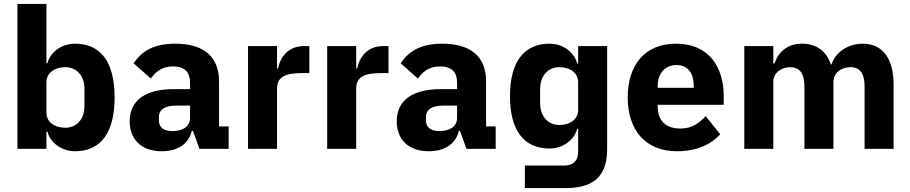

<svg xmlns="http://www.w3.org/2000/svg" viewBox="-20 -760 4644 980"><path d="M69 -740V0H217V-88H222C237 -31 295 12 363 12C496 12 565 -85 565 -263C565 -441 496 -537 363 -537C295 -537 237 -495 222 -437H217V-740ZM314 -108C258 -108 217 -137 217 -185V-340C217 -388 258 -417 314 -417C370 -417 411 -374 411 -308V-217C411 -151 370 -108 314 -108Z M998 0H1147V-115H1098V-345C1098 -469 1022 -537 874 -537C764 -537 704 -499 662 -437L750 -359C773 -391 804 -421 863 -421C925 -421 950 -389 950 -338V-305H867C728 -305 642 -252 642 -141C642 -50 700 12 805 12C885 12 943 -24 959 -92H965ZM860 -91C816 -91 791 -109 791 -147V-162C791 -200 821 -221 878 -221H950V-159C950 -111 909 -91 860 -91Z M1246 0H1394V-307C1394 -368 1436 -387 1522 -387H1559V-525H1533C1451 -525 1411 -469 1399 -411H1394V-525H1246Z M1650 0H1798V-307C1798 -368 1840 -387 1926 -387H1963V-525H1937C1855 -525 1815 -469 1803 -411H1798V-525H1650Z M2361 0H2510V-115H2461V-345C2461 -469 2385 -537 2237 -537C2127 -537 2067 -499 2025 -437L2113 -359C2136 -391 2167 -421 2226 -421C2288 -421 2313 -389 2313 -338V-305H2230C2091 -305 2005 -252 2005 -141C2005 -50 2063 12 2168 12C2248 12 2306 -24 2322 -92H2328ZM2223 -91C2179 -91 2154 -109 2154 -147V-162C2154 -200 2184 -221 2241 -221H2313V-159C2313 -111 2272 -91 2223 -91Z M3079 0V-525H2931V-436H2926C2911 -494 2853 -537 2785 -537C2652 -537 2583 -441 2583 -269C2583 -97 2652 -2 2785 -2C2853 -2 2911 -45 2926 -102H2931V15C2931 60 2906 85 2861 85H2659V200H2869C3028 200 3079 121 3079 0ZM2834 -122C2778 -122 2737 -166 2737 -232V-307C2737 -373 2778 -417 2834 -417C2890 -417 2931 -388 2931 -340V-199C2931 -151 2890 -122 2834 -122Z M3436 12C3532 12 3609 -21 3656 -75L3582 -167C3549 -133 3515 -104 3453 -104C3374 -104 3337 -148 3337 -217V-225H3674V-269C3674 -411 3604 -537 3430 -537C3272 -537 3184 -429 3184 -263C3184 -95 3275 12 3436 12ZM3433 -428C3492 -428 3521 -385 3521 -321V-312H3337V-320C3337 -385 3374 -428 3433 -428Z M3779 0H3927V-340C3927 -392 3971 -417 4014 -417C4062 -417 4086 -385 4086 -317V0H4234V-340C4234 -392 4277 -417 4321 -417C4370 -417 4393 -385 4393 -317V0H4541V-329C4541 -461 4485 -537 4384 -537C4304 -537 4243 -490 4224 -431H4221C4198 -500 4146 -537 4074 -537C3996 -537 3952 -492 3933 -436H3927V-525H3779Z"/></svg>

Font: Braiins Sans
Style: Bold
Weight: 700
Designer: Mike Abbink, Paul van der Laan, Pieter van Rosmalen, Jiri Chlebus, Lubos Buracinsky
Foundry: Bold Monday, Sudetype
Version: Version 1.000;hotconv 1.0.109;makeotfexe 2.5.65596